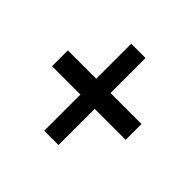

<svg xmlns="http://www.w3.org/2000/svg" viewBox="-90 -705 780 780"><g transform="rotate(-45 300.0 -315.5)"><path d="M259 -104V-282H51V-364H259V-527H350V-364H551V-282H350V-104Z"/></g></svg>

Font: Inconsolata Expanded SemiBold
Style: Regular
Weight: 600
Width: 7
Monospace: yes
Designer: Raph Levien, Cyreal, Brenton Simpson
Foundry: Raph Levien, Cyreal, Google
Version: Version 3.001; ttfautohint (v1.8.2.53-6de2)